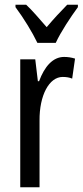

<svg xmlns="http://www.w3.org/2000/svg" viewBox="-20 -786 347 806"><path d="M137 -606H214C235 -652 277 -715 307 -756V-766H262C228 -731 210 -712 176 -672C146 -706 115 -743 90 -766H45V-756C80 -709 116 -650 137 -606ZM249 -547C202 -547 167 -507 144 -445H139L128 -537H65V0H146V-280C145 -385 186 -463 243 -463C258 -463 271 -461 283 -456L295 -540C279 -545 264 -547 249 -547Z"/></svg>

Font: Noto Sans Telugu ExtraCondensed
Style: Regular
Weight: 400
Width: 2
Designer: Jelle Bosma - Monotype Design Team
Foundry: Monotype Imaging Inc.
Version: Version 2.005